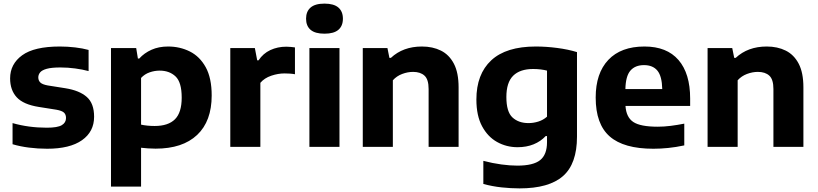

<svg xmlns="http://www.w3.org/2000/svg" viewBox="-20 -813 4528 1063"><path d="M241 10.5Q189.5 10.5 140.5 4.2Q91.5 -2 49.5 -14.5V-131.5Q138.5 -106 239 -106Q298.5 -106 322 -120Q345.5 -134 345.5 -159.5Q345.5 -179 334.2 -189.5Q323 -200 292.5 -205.5L194.5 -221Q109.5 -234.5 72.8 -274.2Q36 -314 36 -379Q36 -458.5 102.8 -507Q169.5 -555.5 311.5 -555.5Q354 -555.5 396.2 -550.5Q438.5 -545.5 470.5 -536.5V-419.5Q437 -428.5 396.2 -434Q355.5 -439.5 314.5 -439.5Q265 -439.5 238.5 -432Q212 -424.5 202 -412Q192 -399.5 192 -384.5Q192 -367.5 203 -356.5Q214 -345.5 244 -340L342 -324.5Q420 -312 460.5 -276.2Q501 -240.5 501 -166.5Q501 -84 434 -36.8Q367 10.5 241 10.5Z M594.5 220V-547H734L743.5 -489H751Q778.5 -519.5 818.8 -537.5Q859 -555.5 910.5 -555.5Q976 -555.5 1031 -528Q1086 -500.5 1119 -440.8Q1152 -381 1152 -284.5Q1152 -142 1071.5 -66Q991 10 841.5 10Q820 10 799.2 8.5Q778.5 7 761 5V220ZM836 -115.5Q911.5 -115.5 948.8 -152.8Q986 -190 986 -272.5Q986 -357.5 952 -389.8Q918 -422 864 -422Q836 -422 808.5 -412.5Q781 -403 761 -381.5V-123Q776 -119.5 795.8 -117.5Q815.5 -115.5 836 -115.5Z M1255 0V-547H1391L1404 -479H1411.5Q1436.5 -517 1476.8 -535.8Q1517 -554.5 1564.5 -554.5Q1578 -554.5 1590.2 -553.2Q1602.5 -552 1613 -550.5V-402Q1599.5 -404.5 1584.2 -405.5Q1569 -406.5 1555 -406.5Q1519.5 -406.5 1481.8 -393.8Q1444 -381 1421.5 -354.5V0Z M1693 0V-547H1859.5V0ZM1776.5 -626.5Q1724.5 -626.5 1699.5 -648Q1674.5 -669.5 1674.5 -709.5Q1674.5 -749.5 1699.5 -771.2Q1724.5 -793 1776.5 -793Q1828.5 -793 1853.5 -771.2Q1878.5 -749.5 1878.5 -709.5Q1878.5 -669.5 1853.5 -648Q1828.5 -626.5 1776.5 -626.5Z M1988.5 0V-547H2125L2136 -492.5H2144Q2211.5 -555.5 2316 -555.5Q2375.5 -555.5 2421.2 -532.8Q2467 -510 2493 -460.2Q2519 -410.5 2519 -329.5V0H2353V-320Q2353 -373.5 2330.2 -394.2Q2307.5 -415 2267 -415Q2237 -415 2206.5 -403.5Q2176 -392 2155 -368.5V0Z M2856.5 230Q2808.5 230 2757.2 224.5Q2706 219 2656 205.5V77.5Q2707.5 91 2756 97.5Q2804.5 104 2844 104Q2932.5 104 2970.5 73.5Q3008.5 43 3008.5 -25.5V-59.5H3001Q2973.5 -30 2934.2 -14Q2895 2 2845.5 2Q2784 2 2732.2 -26.8Q2680.5 -55.5 2649 -114Q2617.5 -172.5 2617.5 -262Q2617.5 -402.5 2699.8 -479Q2782 -555.5 2946.5 -555.5Q3003.5 -555.5 3064.8 -547.5Q3126 -539.5 3174.5 -524.5V-56.5Q3174.5 94 3096.8 162Q3019 230 2856.5 230ZM2906 -131.5Q2933.5 -131.5 2960.5 -140Q2987.5 -148.5 3008.5 -167V-422Q2993.5 -426 2973.8 -428.5Q2954 -431 2931.5 -431Q2859 -431 2821.2 -393.8Q2783.5 -356.5 2783.5 -276Q2783.5 -194 2817.2 -162.8Q2851 -131.5 2906 -131.5Z M3597.5 10.5Q3433.5 10.5 3355.8 -57.5Q3278 -125.5 3278 -273Q3278 -407.5 3348 -481.5Q3418 -555.5 3548 -555.5Q3672 -555.5 3736.5 -480.8Q3801 -406 3801 -267.5V-226.5H3443Q3447 -164 3486 -137.8Q3525 -111.5 3622 -111.5Q3655.5 -111.5 3693.2 -116.2Q3731 -121 3768.5 -128.5V-8Q3721.5 2 3679.5 6.2Q3637.5 10.5 3597.5 10.5ZM3545.5 -452.5Q3496.5 -452.5 3470.2 -422Q3444 -391.5 3442.5 -320H3646.5Q3645 -391 3619.8 -421.8Q3594.5 -452.5 3545.5 -452.5Z M3897.5 0V-547H4034L4045 -492.5H4053Q4120.5 -555.5 4225 -555.5Q4284.5 -555.5 4330.2 -532.8Q4376 -510 4402 -460.2Q4428 -410.5 4428 -329.5V0H4262V-320Q4262 -373.5 4239.2 -394.2Q4216.5 -415 4176 -415Q4146 -415 4115.5 -403.5Q4085 -392 4064 -368.5V0Z"/></svg>

Font: Encode Sans SemiExpanded SemiExpanded
Style: Bold
Weight: 700
Width: 6
Designer: Multiple Designers
Foundry: Impallari Type
Version: Version 3.000; ttfautohint (v1.8.3) -l 8 -r 50 -G 200 -x 14 